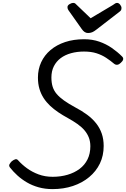

<svg xmlns="http://www.w3.org/2000/svg" viewBox="-20 -1286 871 1326"><path d="M343 20Q291 20 246.5 7.5Q202 -5 165.5 -26.5Q129 -48 100 -74.5Q71 -101 49 -129Q40 -141 45.5 -151.5Q51 -162 61 -172Q75 -183 86 -186Q97 -189 106 -178Q132 -149 167 -123.5Q202 -98 246.5 -81.5Q291 -65 344 -65Q399 -65 446.5 -79Q494 -93 529.5 -119.5Q565 -146 584.5 -185.5Q604 -225 604 -276Q604 -309 593.5 -336Q583 -363 563.5 -386Q544 -409 515 -429.5Q486 -450 448 -471Q413 -490 382 -511Q351 -532 325.5 -556Q300 -580 281.5 -608.5Q263 -637 252.5 -672Q242 -707 242 -750Q242 -808 264.5 -856.5Q287 -905 329 -940.5Q371 -976 429.5 -995.5Q488 -1015 561 -1015Q618 -1015 665.5 -998.5Q713 -982 752 -955Q791 -928 822 -897Q833 -887 830.5 -875.5Q828 -864 814 -852Q803 -841 791.5 -839Q780 -837 769 -845Q743 -867 713.5 -886.5Q684 -906 647 -918Q610 -930 560 -930Q512 -930 470.5 -918.5Q429 -907 399 -884.5Q369 -862 352 -828.5Q335 -795 335 -751Q335 -715 343.5 -687.5Q352 -660 371.5 -637Q391 -614 422 -592Q453 -570 497 -546Q545 -521 582 -493.5Q619 -466 644.5 -433.5Q670 -401 683 -362.5Q696 -324 696 -278Q696 -211 670 -157Q644 -103 596 -63Q548 -23 483.5 -1.5Q419 20 343 20ZM788 -1266Q800 -1266 809.5 -1254Q819 -1242 819 -1231Q819 -1221 816 -1216Q813 -1211 808 -1207L645 -1081Q630 -1069 617 -1063.5Q604 -1058 588 -1058Q575 -1058 564.5 -1065Q554 -1072 545 -1085L453 -1215Q448 -1223 447 -1228Q446 -1233 446 -1237Q446 -1249 460.5 -1257.5Q475 -1266 485 -1266Q495 -1266 500 -1261.5Q505 -1257 512 -1250L606 -1160L759 -1251Q766 -1255 773 -1260.5Q780 -1266 788 -1266Z"/></svg>

Font: Playwrite AU VIC
Style: Regular
Weight: 400
Designer: Veronika Burian, José Scaglione
Foundry: TypeTogether
Version: Version 1.002